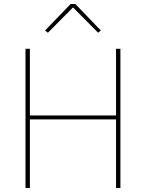

<svg xmlns="http://www.w3.org/2000/svg" viewBox="-20 -943 732 963"><path d="M220.2 -778.8 206.1 -790 334 -922.9H357.9L485.8 -790L472.2 -778.8L346.2 -905.8ZM107.9 0V-698.2H129.9V-363.8H562V-698.2H584V0H562V-344.2H129.9V0Z"/></svg>

Font: Anuphan Thin
Style: Regular
Weight: 250
Designer: Mike Abbink, Paul van der Laan, Pieter van Rosmalen, Mint Tantisuwanna
Foundry: Bold Monday; Cadson Demak
Version: Version 3.002;hotconv 1.0.109;makeotfexe 2.5.65596